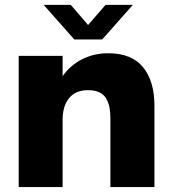

<svg xmlns="http://www.w3.org/2000/svg" viewBox="-20 -757 695 777"><path d="M156.7 -737.3H266.6L336.4 -655.8L407.2 -737.3H517.6L393.6 -597.2H280.8ZM55.7 0V-530.8H233.4V-448.7Q264.2 -492.7 312 -517.1Q359.9 -541.5 417.5 -541.5Q513.2 -541.5 559.1 -484.9Q605 -428.2 605 -329.1V0H426.8V-276.9Q426.8 -301.8 423.3 -320.6Q419.9 -339.4 410.6 -356.7Q401.4 -374 382.6 -383.1Q363.8 -392.1 335.9 -392.1Q286.1 -392.1 259.8 -360.1Q233.4 -328.1 233.4 -272V0Z"/></svg>

Font: Epilogue ExtraBold
Style: Regular
Weight: 800
Designer: Tyler Finck
Foundry: Etcetera Type Co
Version: Version 2.112